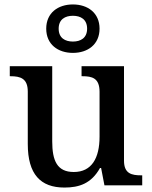

<svg xmlns="http://www.w3.org/2000/svg" viewBox="-20 -834 684 864"><path d="M308 -596C375 -596 428 -634 428 -705C428 -776 375 -814 308 -814C241 -814 188 -776 188 -705C188 -634 241 -596 308 -596ZM308 -647C273 -647 244 -663 244 -705C244 -747 273 -763 308 -763C343 -763 372 -747 372 -705C372 -663 343 -647 308 -647ZM270 10C336 10 391 -8 430 -78H435L450 0H620V-45H616C573 -45 538 -52 538 -111V-536H347V-491H351C394 -491 428 -483 428 -421V-219C428 -123 393 -60 312 -60C237 -60 215 -111 215 -198V-536H24V-491H27C72 -491 105 -481 105 -422V-186C105 -50 162 10 270 10Z"/></svg>

Font: Noto Serif Georgian Medium
Style: Regular
Weight: 500
Designer: Monotype Design Team, Akaki Razmadze
Foundry: Google LLC
Version: Version 2.003